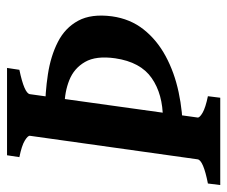

<svg xmlns="http://www.w3.org/2000/svg" viewBox="-74 -584 655 554"><g transform="rotate(-90 254.0 -307.5)"><path d="M483.4 -312.5Q476.1 -259.8 445.6 -221.2Q415 -182.6 368.4 -157.5Q321.8 -132.3 264.6 -120.1Q207.5 -107.9 147.5 -107.9Q152.3 -142.1 160.2 -191.7Q168 -241.2 176.5 -297.1Q185.1 -353 193.1 -407.5Q201.2 -461.9 207 -505.4Q263.2 -505.4 315.9 -497.3Q368.7 -489.3 409.4 -468.5Q450.2 -447.8 470.7 -409.9Q491.2 -372.1 483.4 -312.5ZM248.5 0H-3.4L1 -35.6Q68.4 -48.8 70.8 -65.4L138.7 -549.3Q139.2 -555.2 124.8 -564Q110.4 -572.8 77.1 -579.6L82.5 -615.2H334.5L329.1 -579.6Q261.2 -565.4 258.8 -549.3L191.4 -65.4Q190.4 -59.6 205.1 -51Q219.7 -42.5 252.9 -35.6ZM362.3 -303.2Q370.1 -358.4 351.8 -390.1Q333.5 -421.9 299.3 -435.5Q265.1 -449.2 225.1 -449.2Q216.8 -373.5 206.8 -302.5Q196.8 -231.4 188 -165.5Q258.8 -165.5 305.2 -197.8Q351.6 -230 362.3 -303.2Z"/></g></svg>

Font: Gentium Plus
Style: Bold Italic
Weight: 700
Italic angle: -8°
Designer: Victor Gaultney, Annie Olsen, Iska Routamaa, Becca Hirsbrunner
Foundry: SIL International
Version: Version 6.101